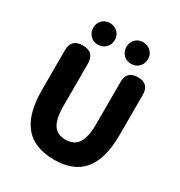

<svg xmlns="http://www.w3.org/2000/svg" viewBox="-221 -1117 1204 1283"><g transform="rotate(30 381.5 -475.0)"><path d="M384 14Q233 14 158 -74Q82 -164 82 -350V-655Q82 -744 171 -744Q260 -744 260 -655V-331Q260 -228 291 -183Q321 -140 384 -140Q447 -140 477 -183Q510 -229 510 -331V-537V-658Q510 -744 596 -744Q682 -744 682 -658V-350Q682 -163 607 -74Q534 14 384 14ZM253 -798Q217 -798 194 -822Q171 -846 171 -882Q171 -917 194 -940.5Q217 -964 253 -964Q289 -964 313 -940.5Q337 -917 337 -882Q337 -846 313 -822Q291 -798 253 -798ZM509 -798Q473 -798 450 -822Q427 -846 427 -882Q427 -917 450 -940.5Q473 -964 509 -964Q545 -964 569 -940.5Q593 -917 593 -882Q593 -846 569 -822Q547 -798 509 -798Z"/></g></svg>

Font: GenSenRounded TW H
Style: Regular
Weight: 900
Version: Version 1.501;PS 1;hotconv 16.6.51;makeotf.lib2.5.65220